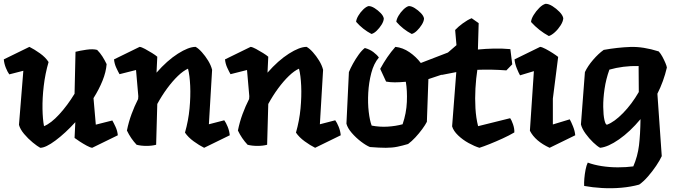

<svg xmlns="http://www.w3.org/2000/svg" viewBox="-30 -763 3555 1012"><path d="M562 -128Q569 -116 579 -94.5Q589 -73 591 -50L456 16Q446 15 427.5 5Q409 -5 390.5 -17Q372 -29 363 -36L367 -119Q314 -61 262.5 -22.5Q211 16 182 16Q167 8 142.5 -12Q118 -32 97 -57Q76 -82 70 -105L93 -390L19 -371Q10 -383 1 -405Q-8 -427 -10 -450L125 -516Q151 -503 180.5 -482Q210 -461 226 -436Q208 -374 200.5 -309.5Q193 -245 194 -189.5Q195 -134 202 -98Q239 -113 282.5 -160.5Q326 -208 363 -269L368 -490Q391 -496 425.5 -501Q460 -506 482 -500Q498 -484 510 -465Q522 -446 532 -425Q529 -384 510.5 -338Q492 -292 463 -246V-244L475 -106Z M1152 -129Q1161 -117 1170 -95Q1179 -73 1181 -50L1046 16Q1020 3 991 -18Q962 -39 945 -64Q963 -127 969 -191Q975 -255 972.5 -310.5Q970 -366 961 -401Q936 -390 907.5 -362.5Q879 -335 851 -297Q823 -259 799 -215L793 0Q771 6 742 6Q713 6 690 0Q659 -33 639 -75Q648 -120 663.5 -162Q679 -204 698 -241L699 -256L687 -394L600 -372Q593 -384 583 -405.5Q573 -427 571 -450L706 -516Q716 -515 734.5 -505Q753 -495 771.5 -483.5Q790 -472 799 -464L795 -380Q851 -444 907.5 -480Q964 -516 1001 -516Q1016 -508 1034 -488Q1052 -468 1067 -443.5Q1082 -419 1088 -395L1071 -108Z M1737 -129Q1746 -117 1755 -95Q1764 -73 1766 -50L1631 16Q1605 3 1576 -18Q1547 -39 1530 -64Q1548 -127 1554 -191Q1560 -255 1557.5 -310.5Q1555 -366 1546 -401Q1521 -390 1492.5 -362.5Q1464 -335 1436 -297Q1408 -259 1384 -215L1378 0Q1356 6 1327 6Q1298 6 1275 0Q1244 -33 1224 -75Q1233 -120 1248.5 -162Q1264 -204 1283 -241L1284 -256L1272 -394L1185 -372Q1178 -384 1168 -405.5Q1158 -427 1156 -450L1291 -516Q1301 -515 1319.5 -505Q1338 -495 1356.5 -483.5Q1375 -472 1384 -464L1380 -380Q1436 -444 1492.5 -480Q1549 -516 1586 -516Q1601 -508 1619 -488Q1637 -468 1652 -443.5Q1667 -419 1673 -395L1656 -108Z M1928 -584Q1882 -608 1847 -648Q1848 -662 1858.5 -680Q1869 -698 1884.5 -713Q1900 -728 1913 -731Q1927 -731 1944.5 -720Q1962 -709 1976.5 -694Q1991 -679 1993 -665Q1992 -650 1981 -632.5Q1970 -615 1955.5 -601Q1941 -587 1928 -584ZM2140 -584Q2094 -608 2059 -648Q2060 -662 2070.5 -680Q2081 -698 2096.5 -713Q2112 -728 2125 -731Q2139 -731 2156.5 -720Q2174 -709 2188.5 -694Q2203 -679 2205 -665Q2204 -650 2193 -632.5Q2182 -615 2167.5 -601Q2153 -587 2140 -584ZM2423 -411 2228 -346 2220 -121Q2212 -105 2195.5 -82.5Q2179 -60 2159.5 -39Q2140 -18 2121 -4Q2091 5 2064 10.5Q2037 16 2003.5 16Q1970 16 1920 12Q1900 4 1873 -16.5Q1846 -37 1824 -62.5Q1802 -88 1796 -111L1809 -383Q1817 -403 1830.5 -427.5Q1844 -452 1860.5 -475Q1877 -498 1893 -510Q1919 -503 1938 -488.5Q1957 -474 1967 -460Q1940 -428 1927 -378Q1914 -328 1911 -274Q1908 -220 1913.5 -173.5Q1919 -127 1929 -101Q1971 -93 2013 -95.5Q2055 -98 2092 -108Q2112 -166 2114.5 -226Q2117 -286 2109 -332Q2075 -329 2050.5 -329Q2026 -329 2005 -333L1974 -400Q1992 -433 2011.5 -461.5Q2031 -490 2054 -516Q2093 -512 2128 -488Q2163 -464 2188 -431L2393 -510Q2404 -496 2413 -466.5Q2422 -437 2423 -411Z M2659 -140Q2666 -131 2674 -108Q2682 -85 2681 -65Q2654 -49 2619 -33Q2584 -17 2551.5 -4Q2519 9 2497 16Q2471 8 2440 -9Q2409 -26 2384.5 -49.5Q2360 -73 2353 -97L2375 -383L2298 -368L2273 -436L2376 -525L2369 -605Q2386 -623 2410 -640.5Q2434 -658 2456 -667L2493 -641L2489 -502Q2530 -506 2573.5 -507Q2617 -508 2660 -504L2670 -424L2639 -392Q2559 -398 2486 -395Q2479 -350 2476 -297Q2473 -244 2476 -192.5Q2479 -141 2490 -98Z M2863 -573Q2811 -601 2769 -647Q2770 -663 2782.5 -683.5Q2795 -704 2812.5 -721.5Q2830 -739 2846 -743Q2862 -743 2882 -730.5Q2902 -718 2919 -700.5Q2936 -683 2939 -667Q2938 -650 2925 -629.5Q2912 -609 2895 -593.5Q2878 -578 2863 -573ZM2973 -134Q2980 -122 2990 -97.5Q3000 -73 3002 -50L2867 16Q2791 -19 2763 -74L2784 -388L2711 -366Q2704 -378 2694 -402.5Q2684 -427 2682 -450L2817 -516Q2827 -515 2846 -505Q2865 -495 2883.5 -483Q2902 -471 2912 -463L2884 -243V-107Z M3485 -407Q3468 -334 3435 -269L3458 60Q3448 82 3428.5 111Q3409 140 3385.5 167Q3362 194 3339 210Q3296 222 3245 226.5Q3194 231 3143 228Q3092 225 3049 217Q3048 201 3050 177.5Q3052 154 3056.5 131Q3061 108 3068 94Q3100 106 3141.5 112.5Q3183 119 3227 119Q3271 119 3308 114Q3331 61 3338 3.5Q3345 -54 3346 -135Q3291 -69 3233 -28.5Q3175 12 3133 16Q3118 8 3096.5 -12.5Q3075 -33 3056.5 -58.5Q3038 -84 3032 -107L3053 -383Q3068 -415 3096 -447.5Q3124 -480 3152 -500Q3224 -513 3292 -515.5Q3360 -518 3442 -492Q3453 -480 3462 -463Q3471 -446 3477.5 -430.5Q3484 -415 3485 -407ZM3170 -106Q3208 -120 3254 -167Q3300 -214 3337 -278L3336 -415Q3295 -416 3256 -411Q3217 -406 3182 -396Q3164 -346 3156.5 -294.5Q3149 -243 3149.5 -199.5Q3150 -156 3156 -130Q3162 -104 3170 -106Z"/></svg>

Font: Langar
Style: Regular
Weight: 400
Designer: Alessia Mazzarella
Foundry: Typeland
Version: Version 1.001; ttfautohint (v1.8.3)